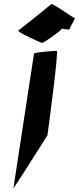

<svg xmlns="http://www.w3.org/2000/svg" viewBox="-20 -965 398 971"><path d="M72 -810C69 -802 187 -748 193 -748C202 -748 293 -812 292 -820C292 -820 336 -812 332 -818C331 -824 364 -874 357 -874C350 -874 244 -952 239 -944C234 -938 73 -810 72 -810ZM48 -14C47 -6 220 -281 220 -281C221 -288 278 -708 267 -708C257 -708 153 -701 152 -694Z"/></svg>

Font: Ampere
Style: SuExtIta
Weight: 400
Version: Version 1